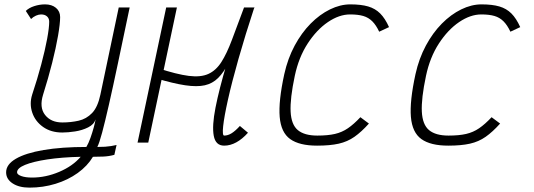

<svg xmlns="http://www.w3.org/2000/svg" viewBox="-20 -652 2440 878"><path d="M115 206Q67 206 37.5 186.5Q8 167 8 136Q8 100 52.5 74Q97 48 179.5 34Q262 20 375 20Q385 3 393.5 -21Q402 -45 408.5 -68.5Q415 -92 417 -106Q410 -83 383 -69.5Q356 -56 323.5 -51Q291 -46 265 -46Q213 -46 177 -71.5Q141 -97 127.5 -137Q114 -177 127 -219Q151 -291 168.5 -357Q186 -423 195.5 -474Q205 -525 205 -553Q205 -568 195 -577Q185 -586 168 -586Q157 -586 144.5 -580.5Q132 -575 122 -565L98 -602Q112 -616 136.5 -624Q161 -632 186 -632Q217 -632 236 -616Q255 -600 255 -574Q255 -544 245.5 -489Q236 -434 218.5 -364.5Q201 -295 177 -219Q159 -161 186 -126.5Q213 -92 265 -92Q304 -92 339.5 -100Q375 -108 401 -135Q427 -162 439 -219L523 -618H573Q543 -475 519.5 -363.5Q496 -252 478 -173Q460 -94 447 -45.5Q434 3 425 20Q446 20 460.5 19Q475 18 487.5 16Q500 14 513 11L503 56Q478 63 451.5 64Q425 65 405 65Q380 107 335.5 139Q291 171 234 188.5Q177 206 115 206ZM127 160Q189 160 250.5 134Q312 108 349 65Q262 67 196.5 77Q131 87 94.5 102Q58 117 58 136Q58 146 77 153Q96 160 127 160Z M658 0H609L740 -618H789ZM1077 -76 1114 -45Q1088 -16 1060.5 -1Q1033 14 1005 14Q966 14 957.5 -31Q949 -76 965.5 -160Q982 -244 1016.5 -360Q1051 -476 1096 -618H1144Q1103 -535 1075.5 -471.5Q1048 -408 1025.5 -364.5Q1003 -321 977.5 -295.5Q952 -270 916.5 -262Q881 -254 827 -262Q773 -270 693 -294L703 -340Q788 -312 843 -305Q898 -298 933 -314Q968 -330 992.5 -368.5Q1017 -407 1040.5 -469.5Q1064 -532 1096 -618H1143Q1101 -490 1070.5 -382.5Q1040 -275 1022.5 -196.5Q1005 -118 1000.5 -75Q996 -32 1005 -32Q1022 -32 1039 -42.5Q1056 -53 1077 -76Z M1628 -116 1667 -87Q1633 -49 1601 -26.5Q1569 -4 1529 5Q1489 14 1430 14Q1349 14 1307 -16Q1265 -46 1259 -117.5Q1253 -189 1280 -313Q1296 -385 1327.5 -443.5Q1359 -502 1400.5 -544Q1442 -586 1489 -609Q1536 -632 1582 -632Q1631 -632 1663.5 -622.5Q1696 -613 1718.5 -590.5Q1741 -568 1759 -528L1714 -507Q1700 -537 1682.5 -554.5Q1665 -572 1641 -579Q1617 -586 1581 -586Q1531 -586 1479.5 -551Q1428 -516 1387 -453Q1346 -390 1328 -305Q1306 -201 1309 -141.5Q1312 -82 1342 -57Q1372 -32 1431 -32Q1479 -32 1511.5 -39.5Q1544 -47 1571 -65.5Q1598 -84 1628 -116Z M2228 -116 2267 -87Q2233 -49 2201 -26.5Q2169 -4 2129 5Q2089 14 2030 14Q1949 14 1907 -16Q1865 -46 1859 -117.5Q1853 -189 1880 -313Q1896 -385 1927.5 -443.5Q1959 -502 2000.5 -544Q2042 -586 2089 -609Q2136 -632 2182 -632Q2231 -632 2263.5 -622.5Q2296 -613 2318.5 -590.5Q2341 -568 2359 -528L2314 -507Q2300 -537 2282.5 -554.5Q2265 -572 2241 -579Q2217 -586 2181 -586Q2131 -586 2079.5 -551Q2028 -516 1987 -453Q1946 -390 1928 -305Q1906 -201 1909 -141.5Q1912 -82 1942 -57Q1972 -32 2031 -32Q2079 -32 2111.5 -39.5Q2144 -47 2171 -65.5Q2198 -84 2228 -116Z"/></svg>

Font: Victor Mono Thin
Style: Italic
Weight: 100
Italic angle: -12°
Monospace: yes
Designer: Rune Bjørnerås
Version: Version 1.561;gftools[0.9.30]